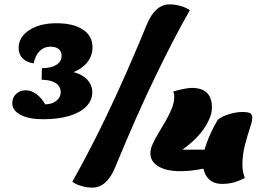

<svg xmlns="http://www.w3.org/2000/svg" viewBox="-20 -816 1185 876"><path d="M176 -272Q112 -272 74 -292Q36 -312 36 -345Q36 -371 53.5 -387.5Q71 -404 97 -404Q123 -404 146.5 -386.5Q170 -369 186 -340Q217 -340 237 -356Q257 -372 257 -395Q257 -422 234 -437Q211 -452 170 -452L171 -505Q213 -505 237 -520Q261 -535 261 -562Q261 -582 247.5 -592.5Q234 -603 210 -603Q181 -603 160.5 -582.5Q140 -562 134 -527Q102 -531 83.5 -549.5Q65 -568 65 -597Q65 -647 113.5 -678.5Q162 -710 237 -710Q315 -710 358.5 -681Q402 -652 402 -600Q402 -563 379.5 -533.5Q357 -504 316 -487Q357 -476 379 -451.5Q401 -427 401 -395Q401 -358 373.5 -330Q346 -302 295.5 -287Q245 -272 176 -272ZM401 40Q376 40 349.5 32Q323 24 310 13Q355 -66 409 -172Q463 -278 523.5 -411Q584 -544 649 -702Q687 -796 754 -796Q780 -796 806.5 -788Q833 -780 846 -769Q778 -651 691 -471.5Q604 -292 506 -54Q468 40 401 40ZM803 -35Q739 -35 702.5 -57Q666 -79 666 -117Q666 -136 677 -160Q688 -184 704.5 -211Q721 -238 737 -266Q753 -294 764 -321.5Q775 -349 775 -373Q775 -390 770 -398Q787 -404 813.5 -409.5Q840 -415 855 -415Q947 -415 947 -325Q947 -285 913.5 -233.5Q880 -182 812 -133H951V-56Q922 -48 880 -41.5Q838 -35 803 -35ZM993 23Q951 23 928 -4Q905 -31 905 -80Q905 -108 916 -143Q927 -178 943 -212Q959 -246 974 -270Q990 -284 1023.5 -294.5Q1057 -305 1085 -305Q1112 -305 1121.5 -299.5Q1131 -294 1131 -277Q1131 -263 1119.5 -229Q1108 -195 1097 -152Q1086 -109 1086 -64Q1086 -44 1089 -31Q1092 -18 1097 -4Q1070 10 1046 16.5Q1022 23 993 23Z"/></svg>

Font: Lemonada
Style: Regular
Weight: 400
Designer: Mohamed Gaber (Arabic), Eduardo Tunni (Latin)
Foundry: Kief Type Foundry
Version: Version 4.005